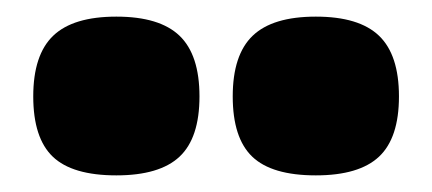

<svg xmlns="http://www.w3.org/2000/svg" viewBox="-20 -730 520 231"><path d="M120 -519Q67 -519 43.5 -541.5Q20 -564 20 -614Q20 -664 44 -687Q68 -710 120 -710Q172 -710 196 -687Q220 -664 220 -614Q220 -564 196 -541.5Q172 -519 120 -519ZM360 -519Q307 -519 283.5 -541.5Q260 -564 260 -614Q260 -664 284 -687Q308 -710 360 -710Q412 -710 436 -687Q460 -664 460 -614Q460 -564 436 -541.5Q412 -519 360 -519Z"/></svg>

Font: Fivo Sans Modern Heavy
Style: Regular
Weight: 900
Designer: Alexander Slobzheninov
Foundry: Alexander Slobzheninov
Version: 1.0